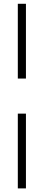

<svg xmlns="http://www.w3.org/2000/svg" viewBox="-20 -788 237 1040"><path d="M120.5 -362.5H76.5V-767.5H120.5ZM76.5 232.5V-172.5H120.5V232.5Z"/></svg>

Font: Newsreader Display ExtraBold
Style: Regular
Weight: 800
Designer: Hugues Gentile
Foundry: Production Type
Version: Version 1.001